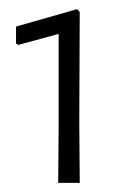

<svg xmlns="http://www.w3.org/2000/svg" viewBox="-20 -726 290 419"><path d="M148 -706 154 -700 153 -459 154 -327H107L108 -453V-652L20 -628L15 -631V-668Z"/></svg>

Font: Alegreya Sans SC Light
Style: Regular
Weight: 300
Designer: Juan Pablo del Peral
Foundry: Huerta Tipografica
Version: Version 2.007